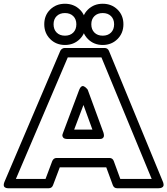

<svg xmlns="http://www.w3.org/2000/svg" viewBox="-90 -983 896 1028"><path d="M-65.9 -9.8 232.9 -710.9Q235.8 -717.3 242.4 -721.7Q249 -726.1 255.9 -726.1H470.2Q486.3 -726.1 493.2 -710.9L782.2 -9.8Q782.7 -8.3 783.7 -6.1Q784.7 -3.9 785.6 2.2Q786.6 8.3 784.9 12.9Q783.2 17.6 776.9 21.2Q770.5 24.9 758.8 24.9H537.1Q520.5 24.9 514.2 8.8L479 -86.9H230L193.8 8.8Q187.5 24.9 170.9 24.9H-43Q-43.9 24.9 -45.2 24.9Q-46.4 24.9 -50.3 24.7Q-54.2 24.4 -57.4 23.4Q-60.5 22.5 -64 20Q-67.4 17.6 -68.8 14.2Q-70.3 10.7 -69.8 4.4Q-69.3 -2 -65.9 -9.8ZM-4.9 -24.9H153.8L189.9 -121.1Q197.3 -137.2 212.9 -137.2H496.1Q512.7 -137.2 519 -121.1L554.2 -24.9H722.2L453.1 -675.8H272.9ZM147 -853Q147 -900.9 178.7 -931.9Q210.4 -962.9 257.8 -962.9Q305.2 -962.9 337.2 -931.9Q369.1 -900.9 369.1 -853Q369.1 -805.7 337.2 -773.9Q305.2 -742.2 257.8 -742.2Q210.4 -742.2 178.7 -773.9Q147 -805.7 147 -853ZM196.8 -853Q196.8 -825.2 213.4 -808.6Q230 -792 257.8 -792Q285.6 -792 302.2 -808.6Q318.8 -825.2 318.8 -853Q318.8 -880.4 302.2 -896.7Q285.6 -913.1 257.8 -913.1Q230 -913.1 213.4 -896.7Q196.8 -880.4 196.8 -853ZM248 -272.9 334 -502Q338.9 -514.6 345.2 -519.3Q351.6 -523.9 357.4 -521.5Q363.3 -519 368.4 -514.9Q373.5 -510.7 377 -506.3L379.9 -502L463.9 -272.9Q469.2 -255.4 464.1 -247.8Q459 -240.2 450.2 -239.3L440.9 -238.8H271Q253.4 -238.8 247.6 -247.3Q241.7 -255.9 245.1 -264.6ZM307.1 -289.1H404.8L356.9 -420.9ZM349.1 -853Q349.1 -900.9 380.9 -931.9Q412.6 -962.9 460 -962.9Q507.3 -962.9 539.1 -931.9Q570.8 -900.9 570.8 -853Q570.8 -805.7 539.1 -773.9Q507.3 -742.2 460 -742.2Q412.6 -742.2 380.9 -773.9Q349.1 -805.7 349.1 -853ZM398.9 -853Q398.9 -825.2 415.5 -808.6Q432.1 -792 460 -792Q487.8 -792 504.4 -808.6Q521 -825.2 521 -853Q521 -880.4 504.4 -896.7Q487.8 -913.1 460 -913.1Q432.1 -913.1 415.5 -896.7Q398.9 -880.4 398.9 -853Z"/></svg>

Font: Trueno ExtraBold Outline
Style: Regular
Weight: 800
Width: 6
Designer: Julieta Ulanovsky
Foundry: Julieta Ulanovsky
Version: Version 3.001b | FøM Fix